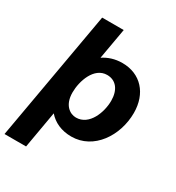

<svg xmlns="http://www.w3.org/2000/svg" viewBox="-236 -836 1070 1165"><g transform="rotate(30 299.0 -254.0)"><path d="M-25 200H126L171 -58C208 -15 263 11 333 11C489 11 591 -143 591 -303C591 -439 508 -531 380 -531C328 -531 284 -516 248 -492L286 -708H135ZM300 -103C258 -103 206 -136 206 -225C206 -305 245 -422 336 -422C398 -422 435 -374 435 -298C435 -218 393 -103 300 -103Z"/></g></svg>

Font: Fixel Text 20240404
Style: Bold Italic
Weight: 700
Width: 4
Italic angle: -10°
Designer: AlfaBravo + MacPaw
Foundry: Kyrylo Tkachov, Marchela Mozhyna, Serhii Makarenko, Maria Weinstein, Zakhar Kryvoshyya
Version: Version 1.211;Glyphs 3.2 (3225)